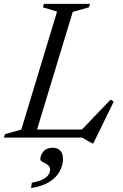

<svg xmlns="http://www.w3.org/2000/svg" viewBox="-41 -698 622 974"><path d="M328 -637.5 134.5 0H-21L-15.5 -17.5L67 -40.5L248.5 -639L176.5 -661L182 -678.5H416L410.5 -661ZM365 -31 520 -192.5 536 -182.5 432.5 29H426L375 0H93L106.5 -41H403ZM163.5 109.5Q163.5 90 179 70.8Q194.5 51.5 228 51.5Q249 51.5 263.8 65.2Q278.5 79 278.5 108Q278.5 141 261.5 171.8Q244.5 202.5 208.8 225Q173 247.5 116.5 256L120.5 229Q156.5 222 176.5 211.8Q196.5 201.5 204.8 188.5Q213 175.5 213 162Q213 147 200.8 138.5Q188.5 130 176 123.8Q163.5 117.5 163.5 109.5Z"/></svg>

Font: Newsreader 28pt
Style: Italic
Weight: 400
Italic angle: -17°
Version: Version 1.003